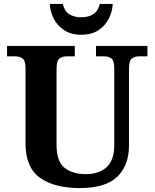

<svg xmlns="http://www.w3.org/2000/svg" viewBox="-20 -948 787 978"><path d="M387 10Q257 10 183.5 -42.5Q110 -95 110 -218V-600Q110 -640 94.5 -650.5Q79 -661 59 -661H16V-714H361V-661H319Q298 -661 283 -650Q268 -639 268 -596V-210Q268 -126 308.5 -93.5Q349 -61 417 -61Q484 -61 523 -96.5Q562 -132 562 -208V-600Q562 -640 547 -650.5Q532 -661 511 -661H469V-714H731V-661H688Q667 -661 652 -650Q637 -639 637 -596V-206Q637 -106 577.5 -48Q518 10 387 10ZM393.9 -771Q342 -771 306.5 -794.5Q271 -818 253 -854.5Q235 -891 234 -928H300Q308 -892 332.5 -876Q357 -860 394 -860Q431 -860 455.5 -876Q480 -892 488 -928H554Q553 -891 535 -854.5Q517 -818 482 -794.5Q447 -771 393.9 -771Z"/></svg>

Font: Noto Serif Vithkuqi
Style: Regular
Weight: 400
Version: Version 1.005